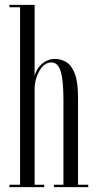

<svg xmlns="http://www.w3.org/2000/svg" viewBox="-20 -770 400 790"><path d="M19 0V-10H62.5V-740H19V-750H122.5V-455.5Q124.5 -470 135 -486.8Q145.5 -503.5 163.8 -515.5Q182 -527.5 207 -527.5Q230.5 -527.5 252 -515Q273.5 -502.5 287.2 -468.8Q301 -435 301 -370V-10H343V0H202V-10H241V-359Q241 -438 230 -475.5Q219 -513 191.5 -513Q162.5 -513 143.2 -480.5Q124 -448 122.5 -409V-10H162V0Z"/></svg>

Font: Imbue 100pt Light
Style: Regular
Weight: 300
Designer: Tyler Finck
Foundry: Etcetera Type Company
Version: Version 1.102; ttfautohint (v1.8.3)